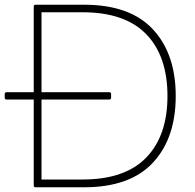

<svg xmlns="http://www.w3.org/2000/svg" viewBox="-37 -781 828 814"><path d="M114 -761H319Q514 -761 611 -657Q708 -553 708 -374Q708 -195 611 -91Q514 13 319 13H114Q106 13 106 5V-359H-9Q-17 -359 -17 -367V-382Q-17 -390 -9 -390H106V-753Q106 -761 114 -761ZM673 -374Q673 -543 583 -636Q493 -729 313 -729H139V-390H426Q434 -390 434 -382V-367Q434 -359 426 -359H139V-20H313Q493 -20 583 -113Q673 -206 673 -374Z"/></svg>

Font: LINE Seed JP_TTF Thin
Style: Regular
Weight: 250
Designer: LY Corporation & Fontrix & Fontworks
Version: Version 1.008